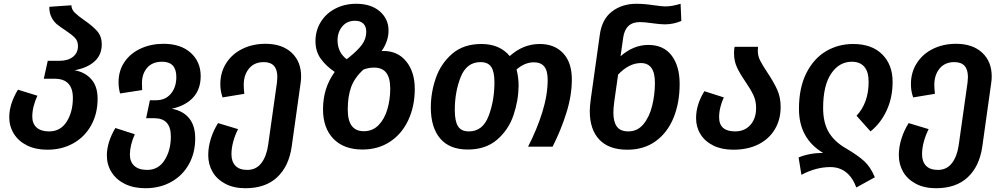

<svg xmlns="http://www.w3.org/2000/svg" viewBox="-20 -777 5322 1017"><path d="M497 -254Q497 -175 463 -113.5Q429 -52 368.5 -18Q308 16 231 16Q169 16 123.5 -6.5Q78 -29 53.5 -68.5Q29 -108 29 -156Q29 -226 75 -302L178 -270Q151 -211 151 -159Q151 -122 174 -101.5Q197 -81 240 -81Q301 -81 333.5 -133Q366 -185 366 -258Q366 -360 269 -360H212L233 -455H296Q340 -455 366.5 -476Q393 -497 393 -533Q393 -560 376.5 -577Q360 -594 327 -616Q299 -634 281.5 -648.5Q264 -663 252.5 -686Q241 -709 241 -741L358 -749Q359 -727 375.5 -710.5Q392 -694 425 -671Q470 -640 494.5 -612.5Q519 -585 519 -542Q519 -486 480.5 -451.5Q442 -417 375 -405Q430 -395 463.5 -357.5Q497 -320 497 -254Z M1014 -44Q1014 33 980.5 93Q947 153 887 186.5Q827 220 750 220Q687 220 641 197Q595 174 570.5 134.5Q546 95 546 47Q546 -23 591 -99L694 -66Q668 -7 668 42Q668 80 691.5 101.5Q715 123 760 123Q819 123 852 71Q885 19 885 -54Q885 -103 863 -127Q841 -151 796 -151H754L774 -246H807Q856 -246 885 -280.5Q914 -315 914 -369Q914 -450 839 -450Q787 -450 759.5 -418Q732 -386 732 -337L733 -300L616 -282Q608 -311 608 -341Q608 -403 639.5 -449Q671 -495 725.5 -520Q780 -545 846 -545Q937 -545 990 -497.5Q1043 -450 1043 -374Q1043 -304 1003 -260.5Q963 -217 890 -201Q950 -190 982 -150.5Q1014 -111 1014 -44Z M1575 -372Q1575 -355 1572 -335L1525 0Q1510 104 1448 162Q1386 220 1280 220Q1218 220 1173.5 196.5Q1129 173 1106 133.5Q1083 94 1083 45Q1083 1 1097 -43Q1111 -87 1135 -125L1241 -93Q1225 -62 1215.5 -27Q1206 8 1206 40Q1206 79 1227 101Q1248 123 1290 123Q1336 123 1363.5 88Q1391 53 1400 -7L1447 -340Q1449 -360 1449 -369Q1449 -448 1377 -448Q1327 -448 1299 -414Q1271 -380 1271 -328Q1271 -310 1274 -280L1159 -261Q1147 -294 1147 -331Q1147 -394 1178.5 -443Q1210 -492 1264.5 -518.5Q1319 -545 1386 -545Q1474 -545 1524.5 -498Q1575 -451 1575 -372Z M2177 -306Q2177 -215 2143 -141.5Q2109 -68 2046 -26.5Q1983 15 1900 15Q1801 15 1746 -42Q1691 -99 1691 -198Q1691 -311 1753 -396Q1707 -427 1679 -466Q1651 -505 1651 -559Q1651 -615 1679 -660.5Q1707 -706 1756.5 -731.5Q1806 -757 1867 -757Q1945 -757 1991.5 -717Q2038 -677 2038 -615Q2038 -559 2001 -506Q2005 -507 2011 -507Q2087 -507 2132 -451.5Q2177 -396 2177 -306ZM1768 -564Q1768 -499 1817 -463Q1819 -466 1825 -470Q1874 -509 1897 -540Q1920 -571 1920 -609Q1920 -637 1904.5 -652Q1889 -667 1861 -667Q1818 -667 1793 -637Q1768 -607 1768 -564ZM2047 -307Q2047 -364 2026 -391.5Q2005 -419 1961 -419Q1932 -419 1904 -408Q1858 -365 1840 -316Q1822 -267 1822 -196Q1822 -82 1907 -82Q1954 -82 1985.5 -114.5Q2017 -147 2032 -198.5Q2047 -250 2047 -307Z M3009 -356Q3009 -272 2980.5 -180.5Q2952 -89 2907 0H2777Q2824 -91 2852.5 -182.5Q2881 -274 2881 -354Q2881 -403 2862.5 -425Q2844 -447 2808 -447Q2760 -447 2716 -409Q2727 -368 2727 -322Q2726 -244 2700 -167Q2674 -90 2613.5 -37.5Q2553 15 2458 15Q2361 15 2311.5 -43.5Q2262 -102 2262 -208Q2262 -287 2288.5 -363.5Q2315 -440 2375 -492Q2435 -544 2530 -544Q2627 -544 2680 -480Q2751 -544 2839 -544Q2917 -544 2963 -495Q3009 -446 3009 -356ZM2525 -448Q2452 -448 2420.5 -369.5Q2389 -291 2389 -194Q2389 -135 2406 -108Q2423 -81 2464 -81Q2537 -81 2568 -162.5Q2599 -244 2599 -341Q2599 -397 2582 -422.5Q2565 -448 2525 -448Z M3580 -332Q3580 -233 3548 -154Q3516 -75 3453.5 -29.5Q3391 16 3303 16Q3205 16 3154.5 -37.5Q3104 -91 3104 -188Q3104 -213 3109 -250L3157 -592Q3168 -675 3221.5 -716Q3275 -757 3351 -757Q3393 -757 3445 -749Q3487 -743 3504 -743Q3540 -743 3585 -757L3589 -666Q3547 -648 3501 -648Q3477 -648 3435 -654Q3395 -660 3369 -660Q3293 -660 3281 -578L3267 -479Q3335 -539 3414 -539Q3495 -539 3537.5 -483Q3580 -427 3580 -332ZM3449 -339Q3449 -443 3375 -443Q3312 -443 3254 -382L3234 -241Q3229 -204 3229 -180Q3229 -132 3247.5 -106.5Q3266 -81 3308 -81Q3357 -81 3388.5 -119.5Q3420 -158 3434.5 -217Q3449 -276 3449 -339Z M4044 -394Q4078 -343 4096.5 -302.5Q4115 -262 4115 -210Q4115 -144 4084.5 -92.5Q4054 -41 3997.5 -12.5Q3941 16 3864 16Q3803 16 3758.5 -6Q3714 -28 3690.5 -66Q3667 -104 3667 -151Q3667 -223 3711 -294L3814 -261Q3803 -238 3796 -210Q3789 -182 3789 -156Q3789 -81 3874 -81Q3924 -81 3954.5 -115Q3985 -149 3985 -205Q3985 -243 3970.5 -273.5Q3956 -304 3928 -345Q3899 -387 3883.5 -420.5Q3868 -454 3868 -496Q3868 -516 3871 -529H3995Q3994 -523 3994 -508Q3994 -481 4006 -457Q4018 -433 4044 -394Z M4378 108Q4302 108 4225 149L4210 57Q4268 33 4340 33Q4212 -43 4212 -200Q4212 -312 4251 -389.5Q4290 -467 4355 -505.5Q4420 -544 4499 -544Q4598 -544 4653 -489Q4708 -434 4708 -344Q4708 -259 4676 -191Q4644 -123 4591 -81L4517 -164Q4581 -232 4581 -344Q4581 -397 4558 -423.5Q4535 -450 4492 -450Q4425 -450 4382.5 -387Q4340 -324 4340 -205Q4340 -126 4370.5 -75.5Q4401 -25 4463 10Q4524 46 4557.5 76.5Q4591 107 4614 162L4516 216Q4475 108 4378 108Z M5233 -372Q5233 -355 5230 -335L5183 0Q5168 104 5106 162Q5044 220 4938 220Q4876 220 4831.5 196.5Q4787 173 4764 133.5Q4741 94 4741 45Q4741 1 4755 -43Q4769 -87 4793 -125L4899 -93Q4883 -62 4873.5 -27Q4864 8 4864 40Q4864 79 4885 101Q4906 123 4948 123Q4994 123 5021.5 88Q5049 53 5058 -7L5105 -340Q5107 -360 5107 -369Q5107 -448 5035 -448Q4985 -448 4957 -414Q4929 -380 4929 -328Q4929 -310 4932 -280L4817 -261Q4805 -294 4805 -331Q4805 -394 4836.5 -443Q4868 -492 4922.5 -518.5Q4977 -545 5044 -545Q5132 -545 5182.5 -498Q5233 -451 5233 -372Z"/></svg>

Font: FiraGO Medium
Style: Italic
Weight: 500
Italic angle: -8°
Designer: bBox Type GmbH
Foundry: bBox Type GmbH
Version: Version 1.001